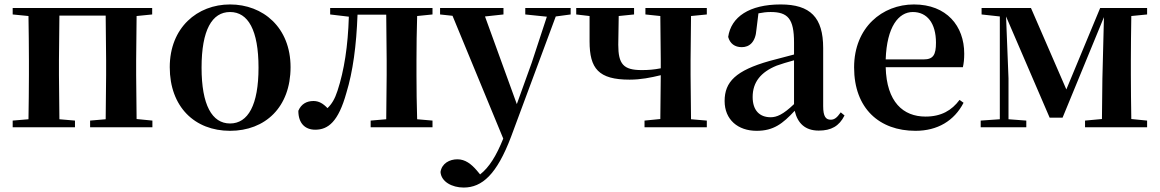

<svg xmlns="http://www.w3.org/2000/svg" viewBox="-20 -572 5214 863"><path d="M37 -507 108 -500C109 -442 110 -357 110 -301V-235C110 -179 109 -94 108 -36L37 -30V0H317V-30L247 -36L245 -235V-301L247 -502H455L457 -301V-235L455 -36L385 -30V0H665V-30L594 -37L592 -235V-301L594 -500L664 -507V-536H37Z M1014 16C1172 16 1286 -90 1286 -270C1286 -449 1162 -552 1014 -552C867 -552 743 -448 743 -270C743 -92 855 16 1014 16ZM1014 -17C933 -17 886 -100 886 -268C886 -437 933 -518 1014 -518C1095 -518 1142 -437 1142 -268C1142 -100 1095 -17 1014 -17Z M1715 0H1924V-30L1855 -36C1853 -94 1852 -179 1852 -235V-301C1852 -357 1853 -442 1855 -500L1924 -507V-536H1464V-507L1548 -497C1544 -365 1527 -255 1497 -164C1485 -127 1471 -104 1452 -86C1432 -107 1413 -118 1389 -118C1359 -118 1334 -105 1321 -74C1321 -18 1351 11 1397 11C1455 11 1501 -25 1537 -155C1566 -249 1582 -368 1587 -506H1716L1718 -301V-235L1716 -36L1646 -30V0Z M2341 -507 2438 -497 2370 -290 2303 -104 2160 -498 2243 -507V-536H1958V-507L2014 -501L2242 51C2211 128 2179 180 2138 212L2123 194C2098 165 2071 144 2036 144C2001 144 1966 162 1960 201C1963 245 2012 271 2064 271C2147 271 2213 212 2277 43L2478 -498L2545 -507V-536H2341Z M2881 -507 2948 -500 2950 -301V-265C2920 -259 2894 -257 2864 -257C2782 -257 2759 -284 2759 -371L2761 -500L2830 -507V-536H2570V-507L2630 -500V-386C2630 -264 2670 -214 2810 -214C2860 -214 2905 -223 2950 -234L2948 -37L2877 -30V0H3157V-30L3086 -36L3084 -235V-301L3086 -500L3157 -507V-536H2881Z M3660 15C3716 15 3752 -5 3776 -53L3759 -67C3741 -41 3729 -34 3714 -34C3692 -34 3680 -48 3680 -95V-356C3680 -494 3622 -552 3489 -552C3348 -552 3266 -496 3253 -406C3261 -376 3283 -360 3314 -360C3348 -360 3376 -382 3380 -439L3389 -512C3409 -516 3426 -518 3444 -518C3521 -518 3549 -488 3549 -381V-327L3439 -298C3287 -255 3237 -204 3237 -118C3237 -34 3297 16 3381 16C3457 16 3498 -16 3552 -74C3565 -18 3599 15 3660 15ZM3549 -104C3500 -57 3471 -45 3444 -45C3395 -45 3363 -75 3363 -136C3363 -203 3400 -248 3471 -277C3491 -284 3519 -293 3549 -301Z M4095 16C4194 16 4269 -29 4311 -110L4293 -123C4258 -76 4211 -48 4140 -48C4040 -48 3965 -113 3961 -270H4308C4312 -288 4314 -306 4314 -331C4314 -455 4235 -552 4088 -552C3946 -552 3819 -449 3819 -269C3819 -84 3933 16 4095 16ZM3961 -305C3966 -452 4019 -518 4083 -518C4147 -518 4187 -468 4187 -380C4187 -326 4175 -305 4132 -305Z M4474 0H4593V-30L4513 -36V-220L4502 -498L4698 -43H4756L4942 -495L4935 -218L4933 -37L4857 -30V0H5136V-30L5065 -37C5064 -94 5063 -179 5063 -235V-301C5063 -356 5064 -442 5065 -500L5136 -507V-536H4925L4773 -170L4614 -536H4392V-507L4474 -498V-36L4388 -30V0Z"/></svg>

Font: Source Han Serif CN
Style: Bold
Weight: 700
Designer: Ryoko NISHIZUKA 西塚涼子 (kana & ideographs); Frank Grießhammer (Latin, Greek & Cyrillic); Wenlong ZHANG 张文龙 (bopomofo); San
Foundry: Adobe
Version: Version 2.003;hotconv 1.1.1;makeotfexe 2.6.0